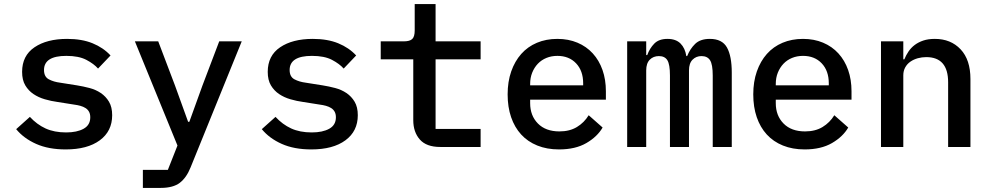

<svg xmlns="http://www.w3.org/2000/svg" viewBox="-20 -718 4840 938"><path d="M59 -87 126 -147Q160 -110 202.5 -90.5Q245 -71 303 -71Q356 -71 388.5 -89Q421 -107 421 -145Q421 -161 415 -172Q409 -183 398 -190Q387 -197 372.5 -201Q358 -205 342 -207L260 -220Q230 -224 199 -233Q168 -242 143.5 -258.5Q119 -275 103.5 -301Q88 -327 88 -367Q88 -446 148.5 -487Q209 -528 308 -528Q380 -528 432.5 -506.5Q485 -485 520 -447L459 -383Q439 -406 402 -425.5Q365 -445 304 -445Q195 -445 195 -376Q195 -343 218.5 -330.5Q242 -318 274 -314L356 -301Q387 -296 417.5 -288Q448 -280 472.5 -263.5Q497 -247 512.5 -221Q528 -195 528 -155Q528 -77 467.5 -32.5Q407 12 301 12Q217 12 156.5 -15Q96 -42 59 -87Z M1051 -516H1161L911 100Q891 150 858.5 175Q826 200 765 200H678V112H800L847 -7L639 -516H753L835 -300L899 -123H905L969 -300Z M1259 -87 1326 -147Q1360 -110 1402.5 -90.5Q1445 -71 1503 -71Q1556 -71 1588.5 -89Q1621 -107 1621 -145Q1621 -161 1615 -172Q1609 -183 1598 -190Q1587 -197 1572.5 -201Q1558 -205 1542 -207L1460 -220Q1430 -224 1399 -233Q1368 -242 1343.5 -258.5Q1319 -275 1303.5 -301Q1288 -327 1288 -367Q1288 -446 1348.5 -487Q1409 -528 1508 -528Q1580 -528 1632.5 -506.5Q1685 -485 1720 -447L1659 -383Q1639 -406 1602 -425.5Q1565 -445 1504 -445Q1395 -445 1395 -376Q1395 -343 1418.5 -330.5Q1442 -318 1474 -314L1556 -301Q1587 -296 1617.5 -288Q1648 -280 1672.5 -263.5Q1697 -247 1712.5 -221Q1728 -195 1728 -155Q1728 -77 1667.5 -32.5Q1607 12 1501 12Q1417 12 1356.5 -15Q1296 -42 1259 -87Z M2131 0Q2063 0 2031 -36.5Q1999 -73 1999 -131V-428H1840V-516H1953Q1982 -516 1994 -527.5Q2006 -539 2006 -569V-698H2108V-516H2328V-428H2108V-88H2328V0Z M2460 -257Q2460 -319 2477.5 -369Q2495 -419 2526.5 -454.5Q2558 -490 2603 -509Q2648 -528 2703 -528Q2757 -528 2801 -509.5Q2845 -491 2876 -457Q2907 -423 2923.5 -376Q2940 -329 2940 -272V-231H2570V-214Q2570 -153 2608 -114.5Q2646 -76 2713 -76Q2763 -76 2798.5 -97.5Q2834 -119 2856 -155L2924 -95Q2898 -50 2844.5 -19Q2791 12 2711 12Q2652 12 2605 -7Q2558 -26 2526 -61Q2494 -96 2477 -145.5Q2460 -195 2460 -257ZM2570 -308V-301H2829V-311Q2829 -372 2794.5 -408.5Q2760 -445 2703 -445Q2674 -445 2649.5 -435Q2625 -425 2607.5 -406.5Q2590 -388 2580 -363Q2570 -338 2570 -308Z M3044 0V-516H3137V-449H3142Q3154 -482 3176.5 -505Q3199 -528 3241 -528Q3282 -528 3304.5 -505.5Q3327 -483 3333 -444H3337Q3351 -479 3376 -503.5Q3401 -528 3448 -528Q3508 -528 3531.5 -486Q3555 -444 3555 -363V0H3462V-349Q3462 -403 3449 -423.5Q3436 -444 3407 -444Q3381 -444 3363.5 -426.5Q3346 -409 3346 -374V0H3253V-349Q3253 -403 3240.5 -423.5Q3228 -444 3199 -444Q3172 -444 3154.5 -426.5Q3137 -409 3137 -374V0Z M3660 -257Q3660 -319 3677.5 -369Q3695 -419 3726.5 -454.5Q3758 -490 3803 -509Q3848 -528 3903 -528Q3957 -528 4001 -509.5Q4045 -491 4076 -457Q4107 -423 4123.5 -376Q4140 -329 4140 -272V-231H3770V-214Q3770 -153 3808 -114.5Q3846 -76 3913 -76Q3963 -76 3998.5 -97.5Q4034 -119 4056 -155L4124 -95Q4098 -50 4044.5 -19Q3991 12 3911 12Q3852 12 3805 -7Q3758 -26 3726 -61Q3694 -96 3677 -145.5Q3660 -195 3660 -257ZM3770 -308V-301H4029V-311Q4029 -372 3994.5 -408.5Q3960 -445 3903 -445Q3874 -445 3849.5 -435Q3825 -425 3807.5 -406.5Q3790 -388 3780 -363Q3770 -338 3770 -308Z M4284 0V-516H4393V-428H4398Q4406 -448 4418.5 -466.5Q4431 -485 4449 -498.5Q4467 -512 4491 -520Q4515 -528 4547 -528Q4625 -528 4673 -477Q4721 -426 4721 -332V0H4612V-316Q4612 -439 4505 -439Q4484 -439 4464 -433.5Q4444 -428 4428 -417Q4412 -406 4402.5 -389Q4393 -372 4393 -350V0Z"/></svg>

Font: IBM Plaex Mono Medium
Style: Regular
Weight: 500
Designer: Mike Abbink, Paul van der Laan, Pieter van Rosmalen
Foundry: Bold Monday
Version: Version 2.003